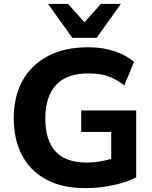

<svg xmlns="http://www.w3.org/2000/svg" viewBox="-20 -960 785 991"><path d="M421 11Q300 11 217.5 -34Q135 -79 93 -160Q51 -241 51 -350Q51 -462 96.5 -544Q142 -626 228 -671Q314 -716 434 -716Q510 -716 569 -696.5Q628 -677 672 -641L622 -520Q590 -543 562 -556.5Q534 -570 504 -575.5Q474 -581 435 -581Q325 -581 269.5 -521.5Q214 -462 214 -349Q214 -237 266 -179Q318 -121 429 -121Q489 -121 554 -140V-279H399V-390H683V-44Q630 -18 561 -3.5Q492 11 421 11ZM353 -765 228 -940H331L416 -845L501 -940H604L479 -765Z"/></svg>

Font: Mulish ExtraBold
Style: Regular
Weight: 800
Designer: Vernon Adams
Foundry: Vernon Adams
Version: Version 3.603; ttfautohint (v1.8.3)